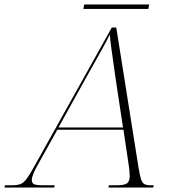

<svg xmlns="http://www.w3.org/2000/svg" viewBox="-82 -837 761 857"><path d="M-62 0 -60 -10H-29Q-5 -10 9.5 -15.5Q24 -21 38.5 -41Q53 -61 77 -105L417 -714H437L536 -91Q542 -54 547.5 -37Q553 -20 563 -15Q573 -10 591 -10H604L602 0H402L404 -10H439Q474 -10 485.5 -19Q497 -28 497 -52Q497 -63 495.5 -77.5Q494 -92 493 -97L469 -258H174L87 -102Q76 -83 68 -64Q60 -45 60 -35Q60 -19 70.5 -14.5Q81 -10 112 -10H162L160 0ZM310 -504 179 -268H467L435 -480Q431 -509 425.5 -547Q420 -585 415 -621.5Q410 -658 408 -683Q396 -658 383 -634.5Q370 -611 353 -580.5Q336 -550 310 -504ZM290 -797 294 -817H584L580 -797Z"/></svg>

Font: Noto Serif Display ExtraLight
Style: Italic
Weight: 200
Italic angle: -12°
Designer: Monotype Design Team
Foundry: Monotype Imaging Inc.
Version: Version 2.009